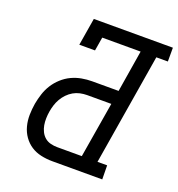

<svg xmlns="http://www.w3.org/2000/svg" viewBox="-133 -844 884 954"><g transform="rotate(20 309.5 -367.5)"><path d="M249 0Q218 0 188.5 -6.5Q159 -13 135.5 -28.5Q112 -44 95.5 -67.5Q79 -91 71.5 -119.5Q64 -148 64.5 -178.5Q65 -209 70 -239Q75 -266 83.5 -292.5Q92 -319 107 -343Q122 -367 144 -387Q166 -407 191.5 -419Q217 -431 244.5 -436Q272 -441 299 -441H439L475 -662H272L260 -590H177L201 -735H619V-662H558L461 -74H512L513 0ZM248 -74H378L427 -368H299Q281 -368 262.5 -364Q244 -360 227.5 -350.5Q211 -341 197.5 -327Q184 -313 174.5 -296.5Q165 -280 159.5 -262.5Q154 -245 151 -227Q148 -209 147.5 -190.5Q147 -172 150 -154.5Q153 -137 161 -121Q169 -105 182 -94Q195 -83 212.5 -78.5Q230 -74 248 -74Z"/></g></svg>

Font: Iosevka Etoile
Style: Italic
Weight: 400
Italic angle: -9°
Designer: Belleve Invis
Foundry: Belleve Invis
Version: Version 22.1.2; ttfautohint (v1.8.4)